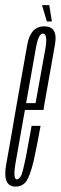

<svg xmlns="http://www.w3.org/2000/svg" viewBox="-42 -706 231 729"><path d="M17 2.5 22 -25Q5.5 -25 18.5 -95.5Q30.5 -166 55 -302Q84 -465 94 -522Q103.5 -578.5 121 -578.5Q140 -578.5 130.5 -522Q120 -467 93 -314.5H51.5L47 -288.5H123.5Q124.5 -295.5 125 -301.5Q155 -470.5 167 -538.5Q178.5 -606 126 -606Q74 -606 61.5 -536Q49.5 -466 20 -302Q-3 -166.5 -18.5 -81.5Q-33.5 2.5 17 2.5ZM22 -25 17 2.5Q42.5 2.5 57.5 -17Q71.5 -37 85.5 -93.5Q98 -150 112 -228H78Q66.5 -165 56.5 -110.5Q45.5 -57 39 -40.5Q30.5 -25 22 -25ZM136 -624.5H155L145 -686.5H117.5Z"/></svg>

Font: Anybody UltraCondensed ExtraLight
Style: Italic
Weight: 250
Width: 1
Italic angle: -10°
Version: Version 1.113;gftools[0.9.25]